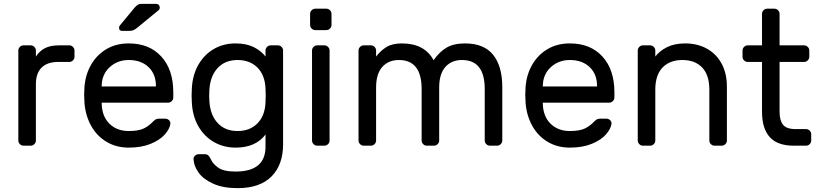

<svg xmlns="http://www.w3.org/2000/svg" viewBox="-20 -755 4249 995"><path d="M366 -493V-461Q366 -450 358 -442Q350 -434 339 -434H281Q225 -434 195.5 -404.5Q166 -375 166 -319V-27Q166 -16 158 -8Q150 0 139 0H102Q91 0 83 -8Q75 -16 75 -27V-493Q75 -504 83 -512Q91 -520 102 -520H139Q150 -520 158 -512Q166 -504 166 -493V-462Q186 -492 214 -506Q242 -520 287 -520H339Q350 -520 358 -512Q366 -504 366 -493Z M878 -277V-250Q878 -239 870 -231Q862 -223 851 -223H507V-217Q509 -151 547.5 -113.5Q586 -76 647 -76Q697 -76 724.5 -89Q752 -102 774 -126Q782 -134 788.5 -137Q795 -140 806 -140H836Q848 -140 856 -132Q864 -124 863 -113Q859 -86 833.5 -57.5Q808 -29 760.5 -9.5Q713 10 647 10Q583 10 533 -19.5Q483 -49 453.5 -101Q424 -153 418 -218Q416 -248 416 -264Q416 -280 418 -310Q424 -372 453.5 -422Q483 -472 532.5 -501Q582 -530 647 -530Q754 -530 816 -462Q878 -394 878 -277ZM788 -307V-310Q788 -371 749.5 -407.5Q711 -444 647 -444Q589 -444 548.5 -407Q508 -370 507 -310V-307ZM715 -735H789Q798 -735 803 -729.5Q808 -724 808 -715Q808 -708 803 -703L692 -612Q681 -603 672.5 -599Q664 -595 650 -595H613Q597 -595 597 -611Q597 -619 602 -624L678 -716Q689 -728 696 -731.5Q703 -735 715 -735Z M1356 -462V-493Q1356 -504 1364 -512Q1372 -520 1383 -520H1420Q1431 -520 1439 -512Q1447 -504 1447 -493V-7Q1447 99 1387 159.5Q1327 220 1211 220Q1136 220 1085 197Q1034 174 1009.5 140Q985 106 983 71Q982 60 990.5 52Q999 44 1010 44H1040Q1052 44 1059 50Q1066 56 1073 71Q1083 94 1111 114Q1139 134 1201 134Q1356 134 1356 5V-58Q1305 10 1201 10Q1139 10 1088.5 -19Q1038 -48 1007.5 -101.5Q977 -155 974 -227L973 -260L974 -293Q977 -365 1007.5 -418.5Q1038 -472 1088 -501Q1138 -530 1201 -530Q1257 -530 1295.5 -510.5Q1334 -491 1356 -462ZM1065 -288 1064 -260 1065 -232Q1069 -160 1107.5 -118Q1146 -76 1211 -76Q1275 -76 1314 -115.5Q1353 -155 1356 -224Q1357 -234 1357 -260Q1357 -286 1356 -296Q1353 -366 1314 -405Q1275 -444 1211 -444Q1146 -444 1107.5 -402Q1069 -360 1065 -288Z M1671 -599H1614Q1603 -599 1595 -607Q1587 -615 1587 -626V-683Q1587 -694 1595 -702Q1603 -710 1614 -710H1671Q1682 -710 1690 -702Q1698 -694 1698 -683V-626Q1698 -615 1690 -607Q1682 -599 1671 -599ZM1661 0H1624Q1613 0 1605 -8Q1597 -16 1597 -27V-493Q1597 -504 1605 -512Q1613 -520 1624 -520H1661Q1672 -520 1680 -512Q1688 -504 1688 -493V-27Q1688 -16 1680 -8Q1672 0 1661 0Z M2063 -530Q2180 -530 2227 -443Q2256 -485 2293 -507.5Q2330 -530 2390 -530Q2488 -530 2535.5 -471Q2583 -412 2583 -304V-27Q2583 -16 2575 -8Q2567 0 2556 0H2519Q2508 0 2500 -8Q2492 -16 2492 -27V-294Q2492 -444 2374 -444Q2320 -444 2288 -408Q2256 -372 2256 -301V-27Q2256 -16 2248 -8Q2240 0 2229 0H2192Q2181 0 2173 -8Q2165 -16 2165 -27V-294Q2165 -444 2047 -444Q1993 -444 1961 -408Q1929 -372 1929 -301V-27Q1929 -16 1921 -8Q1913 0 1902 0H1865Q1854 0 1846 -8Q1838 -16 1838 -27V-493Q1838 -504 1846 -512Q1854 -520 1865 -520H1902Q1913 -520 1921 -512Q1929 -504 1929 -493V-462Q1953 -493 1983 -511.5Q2013 -530 2063 -530Z M3164 -277V-250Q3164 -239 3156 -231Q3148 -223 3137 -223H2793V-217Q2795 -151 2833.5 -113.5Q2872 -76 2933 -76Q2983 -76 3010.5 -89Q3038 -102 3060 -126Q3068 -134 3074.5 -137Q3081 -140 3092 -140H3122Q3134 -140 3142 -132Q3150 -124 3149 -113Q3145 -86 3119.5 -57.5Q3094 -29 3046.5 -9.5Q2999 10 2933 10Q2869 10 2819 -19.5Q2769 -49 2739.5 -101Q2710 -153 2704 -218Q2702 -248 2702 -264Q2702 -280 2704 -310Q2710 -372 2739.5 -422Q2769 -472 2818.5 -501Q2868 -530 2933 -530Q3040 -530 3102 -462Q3164 -394 3164 -277ZM3074 -307V-310Q3074 -371 3035.5 -407.5Q2997 -444 2933 -444Q2875 -444 2834.5 -407Q2794 -370 2793 -310V-307Z M3720 0H3683Q3672 0 3664 -8Q3656 -16 3656 -27V-291Q3656 -366 3619 -405Q3582 -444 3516 -444Q3451 -444 3413.5 -405Q3376 -366 3376 -291V-27Q3376 -16 3368 -8Q3360 0 3349 0H3312Q3301 0 3293 -8Q3285 -16 3285 -27V-493Q3285 -504 3293 -512Q3301 -520 3312 -520H3349Q3360 -520 3368 -512Q3376 -504 3376 -493V-462Q3398 -491 3436.5 -510.5Q3475 -530 3531 -530Q3594 -530 3643 -503Q3692 -476 3719.5 -425.5Q3747 -375 3747 -306V-27Q3747 -16 3739 -8Q3731 0 3720 0Z M4104 -86H4157Q4168 -86 4176 -78Q4184 -70 4184 -59V-27Q4184 -16 4176 -8Q4168 0 4157 0H4094Q4009 0 3969 -44.5Q3929 -89 3929 -175V-434H3855Q3844 -434 3836 -442Q3828 -450 3828 -461V-493Q3828 -504 3836 -512Q3844 -520 3855 -520H3929V-683Q3929 -694 3937 -702Q3945 -710 3956 -710H3993Q4004 -710 4012 -702Q4020 -694 4020 -683V-520H4147Q4158 -520 4166 -512Q4174 -504 4174 -493V-461Q4174 -450 4166 -442Q4158 -434 4147 -434H4020V-175Q4020 -132 4037.5 -109Q4055 -86 4104 -86Z"/></svg>

Font: Rubik
Style: Regular
Weight: 400
Designer: Hubert & Fischer
Foundry: Hubert & Fischer
Version: Version 1.100